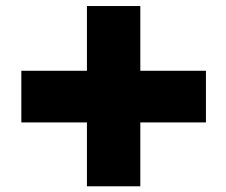

<svg xmlns="http://www.w3.org/2000/svg" viewBox="-20 -701 762 646"><path d="M51.8 -289.1V-462.9H272.5V-680.7H452.1V-462.9H672.9V-289.1H452.1V-74.2H272.5V-289.1Z"/></svg>

Font: GenEi M Gothic v2 Black
Style: Regular
Weight: 900
Version: Version 2.0